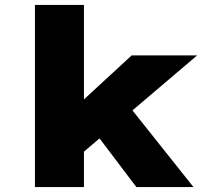

<svg xmlns="http://www.w3.org/2000/svg" viewBox="-20 -760 855 780"><path d="M314 -138 221 -264 515 -535H781ZM122 0V-740H321V0ZM534 0 326 -275 466 -377 766 0Z"/></svg>

Font: Lexend Exa Black
Style: Regular
Weight: 900
Designer: Bonnie Shaver-Troup, Thomas Jockin
Foundry: Lexend
Version: Version 1.007